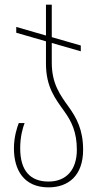

<svg xmlns="http://www.w3.org/2000/svg" viewBox="-20 -557 418 827"><path d="M203 -287V-372L328 -336V-361L203 -397V-537H178V-404L50 -441V-416L178 -379V-283C178 -182 218 -132 258 -76C288 -34 311 12 311 88C311 174 266 225 189 225C110 225 67 178 67 82C67 31 78 -6 86 -27H61C54 -10 40 32 40 82C40 173 81 250 189 250C275 250 338 199 338 88C338 1 309 -50 277 -95C239 -148 203 -196 203 -287Z"/></svg>

Font: Noto Sans Georgian ExtraCondensed Thin
Style: Regular
Weight: 100
Width: 2
Designer: Monotype Design Team, Akaki Razmadze
Foundry: Google LLC
Version: Version 2.005